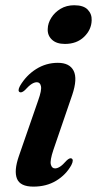

<svg xmlns="http://www.w3.org/2000/svg" viewBox="-20 -701 370 732"><path d="M227.5 -533.5Q195 -533.5 177.8 -550Q160.5 -566.5 162 -591Q162.5 -612.5 175.5 -633.2Q188.5 -654 211 -667.5Q233.5 -681 263 -681Q298.5 -681 314.5 -664.2Q330.5 -647.5 329.5 -623.5Q328.5 -587.5 300.5 -560.5Q272.5 -533.5 227.5 -533.5ZM183.5 -129.5Q170 -89 173.8 -74Q177.5 -59 190 -59Q198.5 -59 208.8 -65.5Q219 -72 234 -89Q245.5 -100 252.5 -97Q262.5 -92.5 252 -71.5Q231.5 -34.5 194.2 -12Q157 10.5 107.5 10.5Q57 10.5 44.8 -19.5Q32.5 -49.5 52 -106L125.5 -318Q139.5 -357 136.2 -372.2Q133 -387.5 120.5 -387.5Q111.5 -387.5 101 -381Q90.5 -374.5 74 -356.5Q62.5 -346.5 55.5 -349.5Q46 -354 56 -373Q79.5 -413.5 117.5 -437.5Q155.5 -461.5 200.5 -461.5Q245.5 -461.5 260.8 -431Q276 -400.5 255.5 -339.5Z"/></svg>

Font: Fraunces 72pt SemiBold
Style: Italic
Weight: 600
Italic angle: -16°
Version: Version 1.000;[b76b70a41]